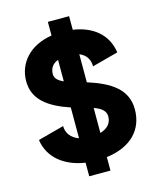

<svg xmlns="http://www.w3.org/2000/svg" viewBox="-130 -902 890 1079"><g transform="rotate(-15 315.0 -362.0)"><path d="M376.5 -810.5H252.9V-731C123 -710.4 48.8 -625 48.8 -519C48.8 -413.1 127.9 -354.5 252.9 -312.5V-133.3C209 -148.4 184.1 -181.2 184.1 -222.7L32.7 -182.1C48.3 -73.7 137.2 -8.3 252.9 8.8V87.9H376.5V9.3C520.5 -8.8 598.1 -91.8 598.1 -209.5C598.1 -325.7 509.8 -383.3 376.5 -425.8V-588.9C414.6 -573.7 433.6 -543.5 433.6 -503.4L585.4 -543.9C569.8 -651.9 489.7 -714.8 376.5 -731.4ZM203.6 -519C203.6 -550.8 218.3 -576.7 252.9 -589.4V-464.4C223.6 -477.1 203.6 -494.1 203.6 -519ZM443.4 -209.5C443.4 -171.9 420.9 -144 376.5 -131.3V-276.4C415 -262.7 443.4 -244.1 443.4 -209.5Z"/></g></svg>

Font: Giphurs ExtraBold
Style: Regular
Weight: 800
Version: Version 1.000